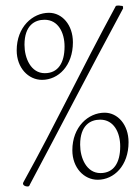

<svg xmlns="http://www.w3.org/2000/svg" viewBox="-20 -643 502 690"><path d="M141 -380C91 -380 68 -434 68 -482C68 -552 105 -572 140 -572C189 -572 212 -526 212 -476C212 -416 188 -380 141 -380ZM131 -356C190 -356 242 -407 242 -491C242 -554 203 -597 156 -597C97 -597 40 -546 40 -462C40 -399 82 -356 131 -356ZM396 -621C269 -387 181 -199 64 12C59 21 69 27 78 27C82 28 86 26 88 19C200 -191 290 -367 422 -612C422 -612 423 -614 422 -615C424 -620 420 -623 415 -622C409 -624 396 -623 396 -621ZM341 -21C291 -21 268 -75 268 -123C268 -193 305 -213 340 -213C389 -213 412 -167 412 -117C412 -57 388 -21 341 -21ZM331 3C390 3 442 -48 442 -132C442 -195 403 -238 356 -238C297 -238 240 -187 240 -103C240 -40 282 3 331 3Z"/></svg>

Font: Stalemate
Style: Regular
Weight: 400
Designer: Astigmatic (AOETI)
Foundry: Astigmatic (AOETI)
Version: Version 001.000